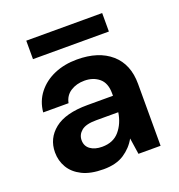

<svg xmlns="http://www.w3.org/2000/svg" viewBox="-125 -774 827 889"><g transform="rotate(-20 288.5 -329.0)"><path d="M236 12Q172 12 131 -8.5Q90 -29 70 -63Q50 -97 50 -138Q50 -207 104 -250Q158 -293 266 -293H392V-305Q392 -356 363 -380Q334 -404 291 -404Q252 -404 223 -385.5Q194 -367 187 -331H62Q67 -385 98.5 -425Q130 -465 180 -486.5Q230 -508 292 -508Q398 -508 459 -455Q520 -402 520 -305V0H411L399 -80Q377 -40 337.5 -14Q298 12 236 12ZM265 -88Q320 -88 350.5 -124Q381 -160 389 -213H280Q229 -213 207 -194.5Q185 -176 185 -149Q185 -120 207 -104Q229 -88 265 -88ZM102 -579V-670H476V-579Z"/></g></svg>

Font: DeepMind Sans
Style: Bold
Weight: 700
Designer: Jonny Pinhorn / Modifications: Colophon Foundry
Foundry: Colophon Foundry
Version: Version 1.002; ttfautohint (v1.8.2)